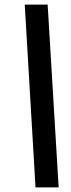

<svg xmlns="http://www.w3.org/2000/svg" viewBox="-20 -763 308 838"><path d="M135 55 88 -743H188L236 55Z"/></svg>

Font: Saira UltraCondensed ExtraBold
Style: Italic
Weight: 800
Width: 1
Italic angle: -12°
Designer: Hector Gatti with collaboration of the Omnibus-Type team
Foundry: Omnibus-Type
Version: Version 1.101